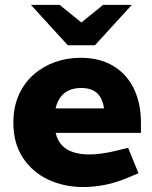

<svg xmlns="http://www.w3.org/2000/svg" viewBox="-20 -764 627 793"><path d="M323.9 8.5Q245 8.5 179.3 -22.2Q113.6 -53 74.4 -112.5Q35.2 -172 35.2 -257.4Q35.2 -321.4 57.4 -371.3Q79.6 -421.3 118.5 -455.6Q157.5 -489.8 207.2 -507.6Q256.9 -525.3 312.3 -525.3Q391.8 -525.3 447.5 -491.9Q503.2 -458.4 532.6 -398.2Q562.1 -337.9 562.1 -257.5V-215.1H209.9Q217.4 -183.4 236 -163.8Q254.5 -144.2 283.1 -135.2Q311.7 -126.1 347.7 -126.1Q373.3 -126.1 401.7 -130.1Q430.2 -134.1 460.2 -141.6L509.1 -153.6L552 -48.5L504.1 -28.5Q459.2 -9.5 413.3 -0.5Q367.3 8.5 323.9 8.5ZM209.5 -316.4H409.6Q403.6 -358 381 -379.3Q358.4 -400.6 314.8 -400.6Q287.7 -400.6 266.4 -391.6Q245.1 -382.6 230.8 -364Q216.5 -345.4 209.5 -316.4ZM260 -577 291.4 -650.9 406 -744H524.6L372.1 -577ZM260 -577 107.6 -744H226.1L341.2 -650.9L372.1 -577Z"/></svg>

Font: REM Medium
Style: Regular
Weight: 500
Designer: Octavio Pardo
Foundry: Ashler Design
Version: Version 1.005;gftools[0.9.28]